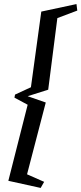

<svg xmlns="http://www.w3.org/2000/svg" viewBox="-20 -732 400 944"><path d="M180 192 21 157 116 -217 51 -252 54 -267 132 -303 183 -675 356 -712 360 -680 262 -643 217 -291 116 -259 205 -228 113 125 197 162Z"/></svg>

Font: Manuale Medium
Style: Italic
Weight: 500
Italic angle: -11°
Version: Version 1.002